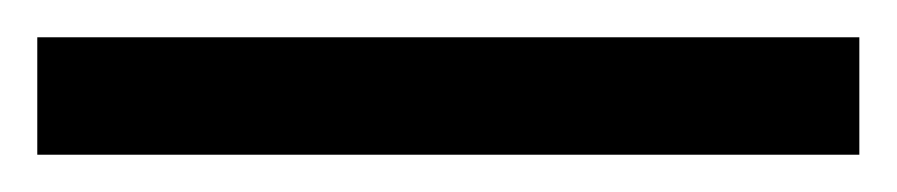

<svg xmlns="http://www.w3.org/2000/svg" viewBox="-22 63 481 103"><path d="M439 146V83H-2V146Z"/></svg>

Font: Noto Sans Arabic UI XCn
Style: Regular
Weight: 400
Width: 2
Designer: Monotype Design Team, Nadine Chahine and Nizar Qandah
Foundry: Monotype Imaging Inc.
Version: Version 2.010